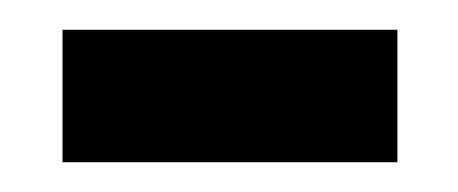

<svg xmlns="http://www.w3.org/2000/svg" viewBox="-20 -337 308 129"><path d="M22 -228V-317H247V-228Z"/></svg>

Font: Noto Serif Khmer Condensed SemiBold
Style: Regular
Weight: 600
Width: 3
Designer: Danh Hong and the Monotype Design Team
Foundry: Monotype Imaging Inc.
Version: Version 2.004; ttfautohint (v1.8.4.7-5d5b)